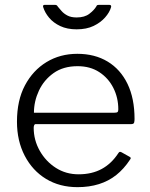

<svg xmlns="http://www.w3.org/2000/svg" viewBox="-20 -762 619 792"><path d="M119 -235Q119 -184 144 -140Q169 -96 210.5 -69.5Q252 -43 304 -43Q359 -43 399.5 -65Q440 -87 468 -130Q471 -135 474 -135.5Q477 -136 481 -134L515 -115Q523 -111 516 -103Q491 -65 459.5 -40Q428 -15 388 -2.5Q348 10 300 10Q226 10 170 -24Q114 -58 82 -119.5Q50 -181 50 -260Q50 -348 83 -410Q116 -472 172 -506Q228 -540 299 -540Q371 -540 424 -508Q477 -476 506 -416Q535 -356 535 -271Q535 -264 533.5 -257Q532 -250 521 -250H126Q123 -250 121 -245.5Q119 -241 119 -235ZM451 -297Q462 -297 465 -300Q468 -303 468 -311Q468 -359 447.5 -399.5Q427 -440 389.5 -464.5Q352 -489 300 -489Q241 -489 201 -460.5Q161 -432 140.5 -388Q120 -344 120 -297ZM430 -742Q441 -742 438 -732Q432 -711 413.5 -690Q395 -669 366 -655Q337 -641 296 -641Q257 -641 228.5 -654.5Q200 -668 182.5 -689Q165 -710 158 -733Q157 -735 158 -738.5Q159 -742 164 -742H205Q211 -742 213.5 -740.5Q216 -739 219 -734Q225 -727 234 -716.5Q243 -706 258 -698Q273 -690 296 -690Q329 -690 348.5 -705Q368 -720 377 -735Q379 -740 381.5 -741Q384 -742 388 -742Z"/></svg>

Font: Libre Franklin Thin Light
Style: Regular
Weight: 300
Version: Version 3.000